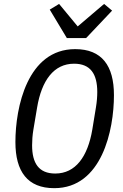

<svg xmlns="http://www.w3.org/2000/svg" viewBox="-20 -965 640 997"><path d="M261.7 12.1C509.2 12.1 571.7 -289.8 571.7 -470.9C571.7 -623.9 508.9 -709.9 370.4 -709.9C122.5 -709.9 60 -408 60 -227.3C60 -74.2 122.9 12.1 261.7 12.1ZM146.7 -210.6C146.7 -233.7 148.4 -262.4 153.4 -291.9L172.6 -406.2C196 -546.9 259.2 -634.2 364.7 -634.2C450.3 -634.2 485.1 -580.3 485.1 -487.2C485.1 -464.1 483 -435.7 478 -406.2L459.2 -291.5C435.4 -151.3 372.2 -63.9 267 -63.9C181.1 -63.9 146.7 -117.9 146.7 -210.6ZM238.3 -915.1 327.1 -767.4H427.2L562.1 -909.8L520.6 -944.6L383.5 -827.8L286.9 -944.6Z"/></svg>

Font: Margiela Mono Italic Text It
Style: Regular
Weight: 400
Designer: Mike Abbink, Paul van der Laan, Pieter van Rosmalen
Foundry: Bold Monday
Version: Version 2.003 2021